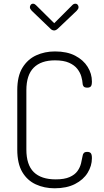

<svg xmlns="http://www.w3.org/2000/svg" viewBox="-20 -1008 558 1034"><path d="M274 6Q219 6 173 -15Q127 -36 100 -81.5Q73 -127 73 -203V-522Q73 -598 101 -643.5Q129 -689 175 -710Q221 -731 276 -731Q341 -731 385 -708Q429 -685 452 -648Q475 -611 475 -569Q475 -549 469 -542.5Q463 -536 450 -536Q435 -536 430 -543Q425 -550 425 -557Q424 -574 418 -595.5Q412 -617 396.5 -637Q381 -657 352 -670Q323 -683 276 -683Q201 -683 161.5 -643.5Q122 -604 122 -522V-203Q122 -120 162 -81Q202 -42 280 -42Q327 -42 355 -54.5Q383 -67 397 -86.5Q411 -106 416.5 -128.5Q422 -151 425 -169Q426 -178 431.5 -184Q437 -190 450 -190Q463 -190 469 -183Q475 -176 475 -156Q475 -115 452 -77.5Q429 -40 384 -17Q339 6 274 6ZM272 -844Q260 -844 251 -854L151 -950Q146 -956 143.5 -960Q141 -964 141 -970Q141 -976 145.5 -982Q150 -988 158 -988Q166 -988 173 -981L272 -883L370 -981Q377 -988 386 -988Q394 -988 398.5 -982Q403 -976 403 -970Q403 -964 400.5 -960Q398 -956 393 -950L292 -854Q281 -844 272 -844Z"/></svg>

Font: Dosis ExtraLight Light
Style: Regular
Weight: 300
Version: Version 3.001; ttfautohint (v1.8.2)